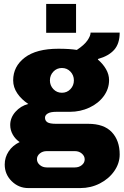

<svg xmlns="http://www.w3.org/2000/svg" viewBox="-20 -769 630 977"><path d="M371 -515Q409 -540 425 -563.5Q441 -587 441 -603H589Q589 -547 561 -515.5Q533 -484 479 -469L478 -466Q504 -444 519.5 -417Q535 -390 535 -361Q535 -317 508 -280Q481 -243 435 -221.5Q389 -200 335 -200H266Q237 -200 223 -191.5Q209 -183 209 -170Q209 -155 221 -147Q233 -139 266 -139H429Q509 -139 549 -96.5Q589 -54 589 17Q589 62 561.5 101.5Q534 141 488 164.5Q442 188 389 188H124Q75 188 39.5 153Q4 118 4 68Q4 32 24 1.5Q44 -29 80 -46Q58 -61 45 -84Q32 -107 32 -133Q32 -170 58.5 -200Q85 -230 124 -240Q89 -263 68 -294Q47 -325 47 -360Q47 -431 106 -476Q165 -521 277 -521Q334 -521 371 -515ZM234 -360Q234 -334 251.5 -315.5Q269 -297 295 -297Q321 -297 338.5 -315.5Q356 -334 356 -360Q356 -386 338.5 -404.5Q321 -423 295 -423Q269 -423 251.5 -404.5Q234 -386 234 -360ZM218 0Q197 0 182.5 12Q168 24 168 41Q168 58 182.5 70.5Q197 83 218 83H361Q382 83 396.5 71Q411 59 411 42Q411 25 396.5 12.5Q382 0 361 0ZM367 -602H215V-749H367Z"/></svg>

Font: Chivo Black
Style: Regular
Weight: 900
Designer: Hector Gatti
Foundry: Omnibus-Type
Version: Version 1.007